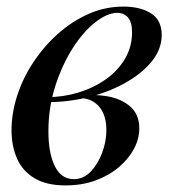

<svg xmlns="http://www.w3.org/2000/svg" viewBox="-20 -549 525 583"><path d="M204 -5Q234 -5 256 -28.5Q278 -52 290.5 -86Q303 -120 303 -154Q303 -199 281.5 -224.5Q260 -250 225 -251L219 -257Q264 -264 306.5 -256.5Q349 -249 376 -225Q403 -201 403 -159Q403 -128 387 -97.5Q371 -67 341 -41.5Q311 -16 270 -1Q229 14 179 14Q121 14 84.5 -8Q48 -30 31.5 -68Q15 -106 15 -153Q15 -205 32 -258Q49 -311 81 -359.5Q113 -408 155.5 -446Q198 -484 248.5 -506.5Q299 -529 355 -529Q406 -529 438.5 -508.5Q471 -488 471 -443Q471 -399 440 -361.5Q409 -324 357 -295.5Q305 -267 242.5 -252.5Q180 -238 118 -239L123 -254Q172 -254 218 -268Q264 -282 301 -308Q338 -334 359.5 -370.5Q381 -407 381 -451Q381 -482 368.5 -496Q356 -510 336 -510Q306 -510 269.5 -481.5Q233 -453 201 -403Q169 -353 148 -288Q127 -223 127 -150Q127 -84 146.5 -44.5Q166 -5 204 -5Z"/></svg>

Font: Playfair Display Medium
Style: Italic
Weight: 500
Italic angle: -14°
Designer: Claus Eggers Sørensen
Foundry: Claus Eggers Sørensen
Version: Version 1.203